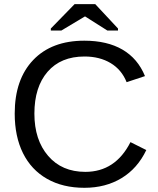

<svg xmlns="http://www.w3.org/2000/svg" viewBox="-20 -894 762 924"><path d="M386.7 -622.1Q272.5 -622.1 209 -548.6Q145.5 -475.1 145.5 -347.2Q145.5 -220.7 211.7 -143.8Q277.8 -66.9 390.6 -66.9Q535.2 -66.9 607.9 -210L684.1 -171.9Q641.6 -83 564.7 -36.6Q487.8 9.8 386.2 9.8Q282.2 9.8 206.3 -33.4Q130.4 -76.7 90.6 -157Q50.8 -237.3 50.8 -347.2Q50.8 -511.7 139.6 -605Q228.5 -698.2 385.7 -698.2Q495.6 -698.2 569.3 -655.3Q643.1 -612.3 677.7 -527.8L589.4 -498.5Q565.4 -558.6 512.5 -590.3Q459.5 -622.1 386.7 -622.1ZM547.9 -756.8V-747.1H496.6L389.6 -814.9H388.7L275.4 -747.1H224.6V-756.8L338.9 -874H438.5Z"/></svg>

Font: Liberation Sans
Style: Regular
Weight: 400
Designer: Steve Matteson
Foundry: Ascender Corporation
Version: Version 2.00.1